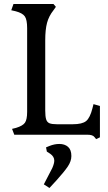

<svg xmlns="http://www.w3.org/2000/svg" viewBox="-20 -670 537 955"><path d="M451 13Q446 6 437 3Q428 0 412 0H51L40 -29L60 -34Q93 -44 104 -59.5Q115 -75 115 -114V-530Q115 -572 103.5 -588.5Q92 -605 58 -614L36 -619L47 -650H246L258 -636L246 -619Q223 -590 214 -556.5Q205 -523 205 -469V-120Q205 -91 209.5 -76.5Q214 -62 226 -57Q238 -52 263 -52H342Q389 -52 408.5 -68Q428 -84 440 -132L445 -152L477 -143V13L458 22ZM198 247 240 166Q250 143 250 129Q250 109 230 95L213 84L209 63L226 56Q251 46 275 46Q302 46 318.5 60.5Q335 75 335 106Q335 132 317 158.5Q299 185 261 227L226 265Z"/></svg>

Font: Kurale
Style: Regular
Weight: 400
Designer: Eduardo Rodriguez Tunni
Foundry: Eduardo Rodriguez Tunni
Version: Version 2.000